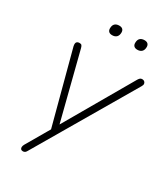

<svg xmlns="http://www.w3.org/2000/svg" viewBox="-210 -779 930 1062"><g transform="rotate(30 254.5 -248.5)"><path d="M115 186Q106 186 101.5 181Q97 176 97.5 168Q98 160 103 151L195 -7L192 13L67 -458Q65 -468 66 -475Q67 -482 72.5 -486Q78 -490 87 -490Q97 -490 101 -485.5Q105 -481 108 -470L224 -14H199L465 -474Q470 -482 475 -486Q480 -490 488 -490Q497 -490 502.5 -485Q508 -480 509 -472.5Q510 -465 504 -455L138 169Q134 177 128.5 181.5Q123 186 115 186ZM382 -617Q368 -617 360.5 -624Q353 -631 353 -644Q353 -664 363 -673.5Q373 -683 391 -683Q405 -683 412.5 -676Q420 -669 420 -656Q420 -637 410 -627Q400 -617 382 -617ZM221 -617Q207 -617 199.5 -624Q192 -631 192 -644Q192 -664 202 -673.5Q212 -683 230 -683Q244 -683 251.5 -676Q259 -669 259 -656Q259 -637 249 -627Q239 -617 221 -617Z"/></g></svg>

Font: Nunito ExtraLight
Style: Italic
Weight: 200
Italic angle: -9°
Designer: Vernon Adams
Foundry: Vernon Adams
Version: Version 3.602